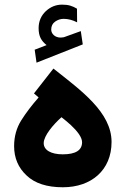

<svg xmlns="http://www.w3.org/2000/svg" viewBox="-20 -793 531 811"><path d="M143.1 -381.3C114.3 -348.6 89.8 -316.4 69.8 -284.7C49.8 -252.9 39.6 -216.3 39.6 -175.8C39.6 -126 57.1 -84.5 92.3 -51.8C127 -18.6 178.2 -2 245.6 -2C365.7 -2 451.2 -74.2 451.2 -193.4C451.2 -318.8 322.3 -411.1 205.6 -503.4L123.5 -398.4ZM126.5 -583 134.3 -528.3 329.6 -605.5 321.3 -661.6 251 -636.2 247.1 -635.3C243.2 -634.8 239.3 -634.3 235.8 -634.3C212.4 -634.3 196.8 -649.9 196.3 -667.5C196.3 -682.6 201.7 -693.8 212.9 -701.7C224.1 -709.5 235.8 -713.4 249 -713.4C267.6 -713.4 286.6 -708.5 305.7 -698.7L305.2 -756.3C286.1 -767.6 270 -773.4 242.2 -773.4C216.3 -773.4 193.4 -764.2 173.3 -745.6C153.3 -726.6 143.1 -702.6 143.1 -673.8C143.1 -639.2 154.8 -620.1 176.8 -602.5ZM326.7 -192.4C326.7 -158.2 299.3 -141.1 245.1 -141.1C195.8 -141.1 164.6 -158.7 164.6 -188.5C164.6 -219.7 206.1 -268.1 239.7 -297.9C252 -288.6 265.1 -277.3 278.8 -265.1C305.7 -240.2 326.7 -213.4 326.7 -192.4Z"/></svg>

Font: Vazirmatn ExtraBold
Style: Regular
Weight: 800
Designer: Saber Rastikerdar
Foundry: Saber Rastikerdar
Version: Version 33.003